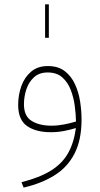

<svg xmlns="http://www.w3.org/2000/svg" viewBox="-20 -600 455 877"><path d="M186 -427.2V-580.1H203.1V-427.2ZM352.5 -54.2Q352.5 38.6 320.8 100.8Q289.1 163.1 229.7 200.4Q170.4 237.8 87.9 256.8L78.1 232.4Q161.6 210.9 212.6 179.2Q263.7 147.5 290.5 100.3Q317.4 53.2 326.7 -15.1Q301.3 -7.3 272.5 -1.7Q243.7 3.9 211.9 3.9Q144 3.9 103.5 -24.4Q63 -52.7 63 -120.6Q63 -166.5 77.6 -207Q92.3 -247.6 122.3 -272.9Q152.3 -298.3 198.2 -298.3Q246.1 -298.3 276.1 -274.9Q306.2 -251.5 323 -214.4Q339.8 -177.2 346.2 -134.8Q352.5 -92.3 352.5 -54.2ZM214.4 -25.9Q243.2 -25.9 272.2 -31.5Q301.3 -37.1 327.1 -44.9Q326.7 -77.6 321.5 -116.2Q316.4 -154.8 303 -189.7Q289.6 -224.6 264.2 -246.8Q238.8 -269 197.8 -269Q159.2 -269 135.3 -247.1Q111.3 -225.1 100.3 -191.7Q89.4 -158.2 89.4 -123.5Q89.4 -69.3 124.8 -47.6Q160.2 -25.9 214.4 -25.9Z"/></svg>

Font: Vazirmatn FD NL Thin
Style: Regular
Weight: 100
Designer: Saber Rastikerdar
Foundry: Saber Rastikerdar
Version: Version 33.003